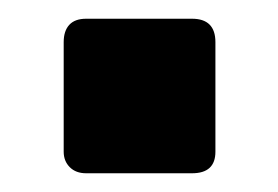

<svg xmlns="http://www.w3.org/2000/svg" viewBox="-20 -183 297 205"><path d="M48 -21V-138Q48 -150 54 -156.5Q60 -163 72 -163H185Q210 -163 210 -138V-21Q210 2 185 2H72Q61 2 54.5 -4.5Q48 -11 48 -21Z"/></svg>

Font: Exo Black
Style: Regular
Weight: 900
Designer: Natanael Gama
Foundry: Natanael Gama
Version: Version 1.500; ttfautohint (v1.6)